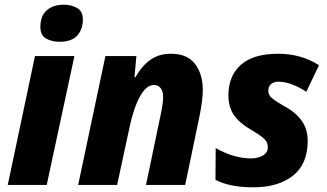

<svg xmlns="http://www.w3.org/2000/svg" viewBox="-20 -788 1393 818"><path d="M234 -610Q200 -610 176 -624Q152 -638 152 -673Q152 -720 179 -744Q206 -768 252 -768Q284 -768 308.5 -754Q333 -740 333 -705Q333 -663 309 -636.5Q285 -610 234 -610ZM13 0 129 -549H297L179 0Z M313 0 429 -549H561L553 -459H557Q584 -507 620.5 -533Q657 -559 708 -559Q778 -559 811 -515.5Q844 -472 844 -405Q844 -382 840.5 -355.5Q837 -329 832 -303L769 0H602L667 -311Q670 -326 672.5 -343.5Q675 -361 675 -375Q675 -400 664 -413Q653 -426 636 -426Q603 -426 576 -376.5Q549 -327 532 -246L479 0Z M1059 10Q958 10 898 -22L899 -157Q977 -113 1051 -113Q1065 -113 1081.5 -117.5Q1098 -122 1109.5 -132.5Q1121 -143 1121 -161Q1121 -173 1116 -183Q1111 -193 1095 -205.5Q1079 -218 1048 -236Q1000 -264 976.5 -298Q953 -332 953 -384Q954 -466 1007 -512.5Q1060 -559 1165 -559Q1263 -559 1339 -510L1285 -397Q1258 -415 1226.5 -427.5Q1195 -440 1166 -440Q1147 -440 1135 -430Q1123 -420 1123 -400Q1123 -384 1137.5 -371Q1152 -358 1187 -338Q1237 -312 1264 -275.5Q1291 -239 1291 -186Q1290 -88 1227.5 -39Q1165 10 1059 10Z"/></svg>

Font: Noto Sans Disp ExtBd
Style: Italic
Weight: 800
Italic angle: -12°
Designer: Monotype Design Team
Foundry: Monotype Imaging Inc.
Version: Version 2.000;GOOG;noto-source:20170915:90ef993387c0